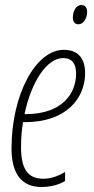

<svg xmlns="http://www.w3.org/2000/svg" viewBox="-20 -737 377 767"><path d="M293 -640C316 -640 328 -668 328 -689C328 -708 319 -717 305 -717C282 -717 271 -689 271 -667C271 -650 279 -640 293 -640ZM145 10C185 10 217 0 240 -14V-50C213 -34 185 -23 153 -23C91 -23 64 -62 64 -150C64 -187 67 -219 72 -249H79C247 -249 320 -346 320 -445C320 -510 286 -538 235 -538C122 -538 26 -358 26 -144C26 -40 69 10 145 10ZM82 -281H78C104 -407 166 -505 232 -505C268 -505 284 -482 284 -443C284 -363 228 -281 82 -281Z"/></svg>

Font: Noto Sans ExtraCondensed ExtraLight
Style: Italic
Weight: 200
Width: 2
Italic angle: -12°
Designer: Monotype Design Team
Foundry: Monotype Imaging Inc.
Version: Version 2.013